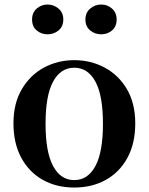

<svg xmlns="http://www.w3.org/2000/svg" viewBox="-20 -820 663 856"><path d="M311 16.1Q231.4 16.1 170.4 -18.3Q109.4 -52.7 74.7 -116.9Q40 -181.2 40 -270Q40 -358.9 77.1 -422.1Q114.3 -485.4 175.8 -518.6Q237.3 -551.8 311 -551.8Q384.8 -551.8 446.8 -518.6Q508.8 -485.4 545.9 -422.4Q583 -359.4 583 -270Q583 -180.2 547.9 -116Q512.7 -51.8 451.4 -17.8Q390.1 16.1 311 16.1ZM311 -17.1Q371.6 -17.1 405.3 -79.6Q439 -142.1 439 -268.1Q439 -394.5 405.3 -456.3Q371.6 -518.1 311 -518.1Q250.5 -518.1 216.8 -456.3Q183.1 -394.5 183.1 -268.1Q183.1 -142.1 216.8 -79.6Q250.5 -17.1 311 -17.1ZM191.9 -667Q164.1 -667 143.6 -684.3Q123 -701.7 123 -732.9Q123 -763.7 143.6 -781.7Q164.1 -799.8 191.9 -799.8Q219.7 -799.8 241 -781.7Q262.2 -763.7 262.2 -732.9Q262.2 -701.7 241 -684.3Q219.7 -667 191.9 -667ZM431.2 -667Q403.3 -667 382.1 -684.3Q360.8 -701.7 360.8 -732.9Q360.8 -763.7 382.1 -781.7Q403.3 -799.8 431.2 -799.8Q459 -799.8 479.5 -781.7Q500 -763.7 500 -732.9Q500 -701.7 479.5 -684.3Q459 -667 431.2 -667Z"/></svg>

Font: Source Han Serif TW
Style: Bold
Weight: 700
Designer: Ryoko NISHIZUKA Ë•øÂ°öÊ∂ºÂ≠ê (kana & ideographs); Frank Grie√ühammer (Latin, Greek & Cyrillic); Wenlong ZHANG Âº†ÊñáÈæô 
Foundry: Adobe
Version: Version 2.003;hotconv 1.1.1;makeotfexe 2.6.0